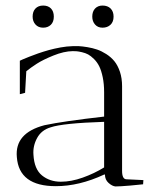

<svg xmlns="http://www.w3.org/2000/svg" viewBox="-20 -670 579 695"><path d="M359.9 -38.1H356.9Q266.6 3.9 182.1 3.9Q48.8 3.9 41 -101.1Q32.7 -188.5 141.1 -216.8Q210.4 -231.4 356.9 -248V-335.9Q356.9 -366.2 351.8 -390.6Q346.7 -415 339.1 -430.2Q331.5 -445.3 320.1 -456.5Q308.6 -467.8 299.1 -472.9Q289.6 -478 276.9 -481Q264.2 -483.9 257.8 -484.4Q251.5 -484.9 243.2 -484.9Q211.4 -484.4 173.3 -469Q135.3 -453.6 113 -439.2Q90.8 -424.8 75.2 -412.1L70.8 -334L51.8 -329.1V-450.2L62.5 -455.1Q73.2 -459.5 85.7 -464.6Q98.1 -469.7 117.9 -476.6Q137.7 -483.4 157 -488.8Q176.3 -494.1 199.2 -498.3Q222.2 -502.4 242.2 -502.9Q254.4 -503.4 265.9 -502.9Q277.3 -502.4 296.4 -499.3Q315.4 -496.1 331.3 -490.7Q347.2 -485.4 364.5 -474.4Q381.8 -463.4 394 -448.5Q406.2 -433.6 414.1 -410.2Q421.9 -386.7 421.9 -357.9V-51.8Q421.9 -21 438 -21L499 -18.1L498 -2.9Q488.8 -1.5 451.4 1.7Q414.1 4.9 397.9 4.9Q386.2 3.9 373 -7.8Q359.9 -19.5 359.9 -38.1ZM200.2 -12.2Q237.8 -12.2 279.5 -27.1Q321.3 -42 356.9 -64V-229Q207 -224.1 163.1 -209Q129.9 -199.2 114.3 -170.4Q98.6 -141.6 101.1 -109.9Q104 -57.6 132.1 -34.9Q160.2 -12.2 200.2 -12.2ZM98.1 -609.9Q98.1 -628.4 108.4 -639.2Q118.7 -649.9 136.2 -649.9Q154.3 -649.9 164.6 -639.2Q174.8 -628.4 174.8 -609.9Q174.8 -590.8 164.1 -580.3Q153.3 -569.8 136.2 -569.8Q118.7 -569.8 108.4 -581.3Q98.1 -592.8 98.1 -609.9ZM314 -609.9Q314 -628.4 324.2 -639.2Q334.5 -649.9 351.1 -649.9Q369.6 -649.9 380.4 -639.2Q391.1 -628.4 391.1 -609.9Q391.1 -590.8 379.9 -580.3Q368.7 -569.8 351.1 -569.8Q334 -569.8 324 -581.3Q314 -592.8 314 -609.9Z"/></svg>

Font: Antic Didone
Style: Regular
Weight: 400
Designer: Santiago Orozco
Foundry: Santiago Orozco
Version: Version 2.000